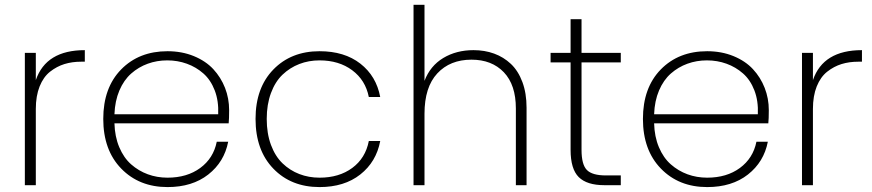

<svg xmlns="http://www.w3.org/2000/svg" viewBox="-20 -760 3579 788"><path d="M127 -313V0H82V-543H127V-431.2Q168.9 -554.2 328.1 -554.2V-506.8H313Q275.9 -506.8 244.4 -497.1Q212.9 -487.3 185.5 -465.8Q158.2 -444.3 142.6 -405.3Q127 -366.2 127 -313Z M449.7 -291H875.5Q877.9 -345.7 861.3 -388.9Q844.7 -432.1 814.7 -458.5Q784.7 -484.9 746.8 -498.5Q709 -512.2 666.5 -512.2Q624 -512.2 586.4 -498.5Q548.8 -484.9 518.6 -458.3Q488.3 -431.6 470 -388.7Q451.7 -345.7 449.7 -291ZM916.5 -178.2Q900.4 -95.2 834.7 -43.7Q769 7.8 667.5 7.8Q551.3 7.8 477.5 -68.1Q403.8 -144 403.8 -272Q403.8 -399.9 477.1 -474.9Q550.3 -549.8 667.5 -549.8Q726.6 -549.8 775.4 -529.8Q824.2 -509.8 855.5 -476.1Q886.7 -442.4 903.6 -399.2Q920.4 -356 920.4 -308.1Q920.4 -272 918.5 -253.9H449.7Q451.2 -199.2 469.5 -155.8Q487.8 -112.3 518.3 -85.4Q548.8 -58.6 586.7 -44.7Q624.5 -30.8 667.5 -30.8Q747.6 -30.8 801.8 -70.6Q856 -110.4 869.6 -178.2Z M1028.8 -272Q1028.8 -399.4 1101.8 -474.6Q1174.8 -549.8 1291.5 -549.8Q1393.6 -549.8 1459 -498.8Q1524.4 -447.8 1540.5 -361.8H1493.7Q1480 -431.2 1425.5 -471.7Q1371.1 -512.2 1291.5 -512.2Q1247.1 -512.2 1208.5 -497.3Q1169.9 -482.4 1139.6 -453.6Q1109.4 -424.8 1092 -377.9Q1074.7 -331.1 1074.7 -272Q1074.7 -212.4 1092 -165.5Q1109.4 -118.7 1139.6 -89.6Q1169.9 -60.5 1208.5 -45.7Q1247.1 -30.8 1291.5 -30.8Q1371.6 -30.8 1425.8 -70.8Q1480 -110.8 1493.7 -181.2H1540.5Q1524.4 -95.7 1458.7 -43.9Q1393.1 7.8 1291.5 7.8Q1174.8 7.8 1101.8 -67.9Q1028.8 -143.6 1028.8 -272Z M1677.2 0V-740.2H1722.2V-428.2Q1745.6 -489.7 1799.3 -522Q1853 -554.2 1923.3 -554.2Q1969.2 -554.2 2008.1 -540Q2046.9 -525.9 2076.9 -497.6Q2106.9 -469.2 2124 -423.3Q2141.1 -377.4 2141.1 -317.9V0H2097.2V-314.9Q2097.2 -411.6 2047.9 -463.4Q1998.5 -515.1 1915 -515.1Q1827.1 -515.1 1774.7 -458.7Q1722.2 -402.3 1722.2 -293V0Z M2321.8 -145V-503.9H2239.7V-543H2321.8V-681.2H2366.7V-543H2527.8V-503.9H2366.7V-145Q2366.7 -84.5 2388.7 -62.3Q2410.6 -40 2466.8 -40H2527.8V0H2460Q2388.7 0 2355.2 -33.2Q2321.8 -66.4 2321.8 -145Z M2664.6 -291H3090.3Q3092.8 -345.7 3076.2 -388.9Q3059.6 -432.1 3029.5 -458.5Q2999.5 -484.9 2961.7 -498.5Q2923.8 -512.2 2881.3 -512.2Q2838.9 -512.2 2801.3 -498.5Q2763.7 -484.9 2733.4 -458.3Q2703.1 -431.6 2684.8 -388.7Q2666.5 -345.7 2664.6 -291ZM3131.3 -178.2Q3115.2 -95.2 3049.6 -43.7Q2983.9 7.8 2882.3 7.8Q2766.1 7.8 2692.4 -68.1Q2618.7 -144 2618.7 -272Q2618.7 -399.9 2691.9 -474.9Q2765.1 -549.8 2882.3 -549.8Q2941.4 -549.8 2990.2 -529.8Q3039.1 -509.8 3070.3 -476.1Q3101.6 -442.4 3118.4 -399.2Q3135.3 -356 3135.3 -308.1Q3135.3 -272 3133.3 -253.9H2664.6Q2666 -199.2 2684.3 -155.8Q2702.6 -112.3 2733.2 -85.4Q2763.7 -58.6 2801.5 -44.7Q2839.4 -30.8 2882.3 -30.8Q2962.4 -30.8 3016.6 -70.6Q3070.8 -110.4 3084.5 -178.2Z M3316.4 -313V0H3271.5V-543H3316.4V-431.2Q3358.4 -554.2 3517.6 -554.2V-506.8H3502.4Q3465.3 -506.8 3433.8 -497.1Q3402.3 -487.3 3375 -465.8Q3347.7 -444.3 3332 -405.3Q3316.4 -366.2 3316.4 -313Z"/></svg>

Font: SVN-Poppins ExtraLight
Style: Regular
Weight: 200
Designer: Ninad Kale (Devanagari), Jonny Pinhorn (Latin)
Foundry: Indian Type Foundry
Version: Version 3.002 2017